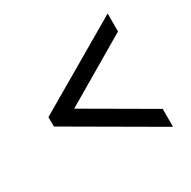

<svg xmlns="http://www.w3.org/2000/svg" viewBox="-122 -738 758 760"><g transform="rotate(-30 256.5 -358.0)"><path d="M461 -99 53 -336V-379L461 -617V-535L158 -357L461 -181Z"/></g></svg>

Font: Noto Serif Thai SemiCondensed ExtraBold
Style: Regular
Weight: 800
Width: 4
Designer: Monotype Design Team
Foundry: Monotype Imaging Inc.
Version: Version 2.002; ttfautohint (v1.8.4.7-5d5b)